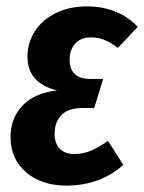

<svg xmlns="http://www.w3.org/2000/svg" viewBox="-20 -566 452 601"><path d="M13 -137Q13 -196 50.5 -235.5Q88 -275 159 -283Q66 -305 66 -389Q66 -432 89 -468Q112 -504 154.5 -525Q197 -546 253 -546Q300 -546 340.5 -530Q381 -514 411 -482L349 -416Q328 -432 308 -440.5Q288 -449 265 -449Q233 -449 215.5 -429.5Q198 -410 198 -380Q198 -319 262 -319H303L275 -228H239Q194 -228 172.5 -206Q151 -184 151 -147Q151 -117 167 -100.5Q183 -84 213 -84Q240 -84 264 -94Q288 -104 318 -125L366 -50Q332 -19 286.5 -2Q241 15 188 15Q111 15 62 -26.5Q13 -68 13 -137Z"/></svg>

Font: Fira Sans Extra Condensed SemiBold
Style: Italic
Weight: 600
Width: 3
Italic angle: -8°
Designer: Carrois Corporate & Edenspiekermann AG
Foundry: Carrois Corporate GbR & Edenspiekermann AG
Version: Version 4.203